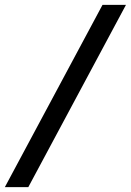

<svg xmlns="http://www.w3.org/2000/svg" viewBox="-68 -603 541 794"><path d="M-48 171 356 -583H453L49 171Z"/></svg>

Font: Rokkitt SemiBold
Style: Italic
Weight: 600
Italic angle: -9°
Designer: Vernon Adams
Foundry: Vernon Adams
Version: Version 3.103